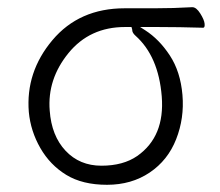

<svg xmlns="http://www.w3.org/2000/svg" viewBox="-20 -500 612 533"><path d="M544 -423Q477 -425 417 -425H369L383 -416Q422 -391 451.5 -346Q481 -301 486.5 -236.5Q492 -172 469 -113.5Q446 -55 395.5 -21Q345 13 277 13Q209 13 164 -14.5Q119 -42 92 -89Q65 -136 60 -189Q51 -300 125.5 -388.5Q200 -477 326 -477H408Q462 -477 513 -480H514Q525 -480 536 -462.5Q547 -445 548 -434Q549 -423 544 -423ZM345 -425H327Q229 -425 170 -352.5Q111 -280 118 -193Q123 -123 162 -81.5Q201 -40 261.5 -40Q322 -40 361 -67Q438 -121 429 -232.5Q420 -344 356 -401Q347 -409 347 -417V-418Z"/></svg>

Font: LXGW WenKai Light
Style: Regular
Weight: 300
Designer: LXGW / Fontworks Inc.
Foundry: LXGW / Fontworks Inc.
Version: Version 1.501; October 10, 2024